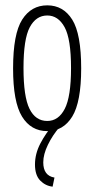

<svg xmlns="http://www.w3.org/2000/svg" viewBox="-20 -483 353 719"><path d="M157 8Q96 8 62.5 -46.5Q29 -101 29 -227Q29 -356 63 -409.5Q97 -463 157 -463Q217 -463 250.5 -409.5Q284 -356 284 -227Q284 -101 250.5 -46.5Q217 8 157 8ZM157 -30Q199 -30 222.5 -75.5Q246 -121 246 -228Q246 -337 222 -381Q198 -425 157 -425Q115 -425 91.5 -381Q68 -337 68 -228Q68 -121 90.5 -75.5Q113 -30 157 -30ZM184 182 177 216Q150 213 130.5 193Q111 173 111 133Q111 93 131 54.5Q151 16 183 -21L203 -7Q177 23 159.5 59Q142 95 142 125Q142 175 184 182Z"/></svg>

Font: Inconsolata ExtraCondensed Light
Style: Regular
Weight: 300
Width: 2
Monospace: yes
Designer: Raph Levien, Cyreal, Brenton Simpson
Foundry: Raph Levien, Cyreal, Google
Version: Version 3.100; ttfautohint (v1.8.4.7-5d5b)